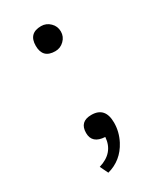

<svg xmlns="http://www.w3.org/2000/svg" viewBox="-159 -557 606 722"><g transform="rotate(-30 144.0 -196.0)"><path d="M146.5 -498Q168.9 -498 185.1 -481.9Q201.2 -466.3 201.2 -443.4Q201.2 -420.9 185.1 -405.3Q168.9 -389.2 146.5 -389.2Q92.3 -389.2 92.3 -443.4Q92.3 -498 146.5 -498ZM147.5 -16.1Q92.3 -19 92.3 -64.9Q92.3 -114.3 143.1 -114.3Q203.1 -114.3 203.1 -46.4Q203.1 -6.8 184.1 29.8Q152.8 89.4 90.3 106L73.2 70.8Q142.6 50.3 147.5 -16.1Z"/></g></svg>

Font: I.Ming
Style: Regular
Weight: 400
Designer: Ichiten Fonts Project
Version: Version 6.11; Dec 27, 2019